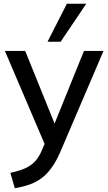

<svg xmlns="http://www.w3.org/2000/svg" viewBox="-20 -775 576 1022"><path d="M59 227 35 145Q82 135 113.5 121Q145 107 166 84.5Q187 62 202 27L227 -32L225 9L6 -504H114L284 -84H257L427 -504H531L300 36Q278 86 253 120Q228 154 199 175Q170 196 135 208Q100 220 59 227ZM233 -553 336 -755H439L303 -553Z"/></svg>

Font: Mulish ExtraLight SemiBold
Style: Regular
Weight: 600
Version: Version 3.603